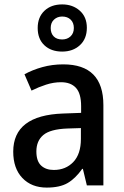

<svg xmlns="http://www.w3.org/2000/svg" viewBox="-20 -841 561 871"><path d="M267 -549Q449 -549 449 -364V0H374L356 -75H353Q322 -31 286.5 -10.5Q251 10 192 10Q123 10 81.5 -33.5Q40 -77 40 -153Q40 -318 266 -326L348 -329V-359Q348 -417 324.5 -442.5Q301 -468 257 -468Q223 -468 189 -457Q155 -446 123 -430L91 -504Q127 -524 172 -536.5Q217 -549 267 -549ZM285 -258Q208 -255 176.5 -228.5Q145 -202 145 -154Q145 -110 166.5 -90Q188 -70 224 -70Q278 -70 312.5 -106Q347 -142 347 -211V-260ZM262 -607Q212 -607 181.5 -635.5Q151 -664 151 -714Q151 -763 181.5 -792Q212 -821 262 -821Q310 -821 342 -792.5Q374 -764 374 -715Q374 -665 342.5 -636Q311 -607 262 -607ZM262 -662Q285 -662 300 -676Q315 -690 315 -714Q315 -738 300.5 -752Q286 -766 262 -766Q240 -766 225 -752Q210 -738 210 -714Q210 -690 223.5 -676Q237 -662 262 -662Z"/></svg>

Font: Noto Sans Ethiopic SemiCondensed Medium
Style: Regular
Weight: 500
Width: 4
Designer: Monotype Design Team
Foundry: Monotype Imaging Inc.
Version: Version 2.102; ttfautohint (v1.8.4.7-5d5b)